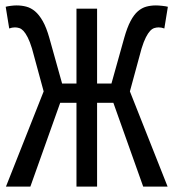

<svg xmlns="http://www.w3.org/2000/svg" viewBox="-20 -688 640 708"><path d="M2 0 141 -351 98 -509Q90 -535 82 -550.5Q74 -566 66.5 -574Q59 -582 51 -584.5Q43 -587 35 -587Q30 -587 24.5 -586Q19 -585 14 -583L1 -663Q8 -665 20 -666.5Q32 -668 41 -668Q60 -668 77 -663.5Q94 -659 109 -646.5Q124 -634 137.5 -610.5Q151 -587 162 -548L209 -380H262V-656H338V-380H391L438 -548Q449 -587 461.5 -610.5Q474 -634 488.5 -646.5Q503 -659 519.5 -663.5Q536 -668 555 -668Q564 -668 578 -666.5Q592 -665 599 -663L586 -583Q581 -585 575.5 -586Q570 -587 565 -587Q557 -587 549 -584.5Q541 -582 533.5 -574Q526 -566 518 -550.5Q510 -535 502 -509L459 -351L598 0H508L398 -309H338V0H262V-309H202L92 0Z"/></svg>

Font: Source Code Pro
Style: Regular
Weight: 400
Monospace: yes
Designer: Paul D. Hunt, Teo Tuominen
Foundry: Adobe Systems Incorporated
Version: Version 2.030;PS 1.000;hotconv 16.6.51;makeotf.lib2.5.65220